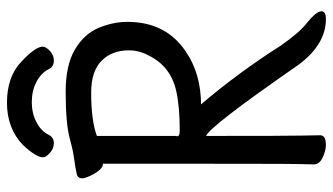

<svg xmlns="http://www.w3.org/2000/svg" viewBox="-218 -702 937 540"><g transform="rotate(-90 250.0 -431.5)"><path d="M112.8 17.1Q97.2 17.1 77.6 8.1Q58.1 -1 58.1 -17.1Q58.1 -28.8 59.1 -58.3Q60.1 -87.9 60.1 -609.9Q43 -609.9 25.9 -646Q19 -661.1 19 -668Q19 -682.1 33.2 -684.1Q50.8 -688 73.5 -690.9Q96.2 -693.8 129.9 -703.1Q172.9 -714.8 262.2 -714.8Q336.9 -714.8 380.9 -689Q424.8 -663.1 441.9 -622.6Q459 -582 459 -541Q459 -434.1 377 -377.9Q314 -334 224.1 -334H227.1Q317.9 -227.1 392.1 -109.9Q429.2 -57.1 455.1 -37.1Q488.8 -9.8 488.8 4.9Q488.8 17.1 466.8 17.1Q396 17.1 338.9 -59.1Q165 -310.1 138.2 -319.8Q138.2 -81.1 139.2 -48.6Q140.1 -16.1 140.1 1Q140.1 17.1 112.8 17.1ZM152.8 -394Q221.2 -394 264.2 -403.8Q333 -418.9 363.8 -480Q378.9 -507.8 378.9 -537.1Q378.9 -585 349.4 -614Q319.8 -643.1 259.8 -643.1Q181.2 -643.1 138.2 -627V-404.8L137.2 -400.9Q137.2 -394 152.8 -394ZM118.2 -748Q103 -748 90.6 -759Q78.1 -770 78.1 -778.8Q78.1 -797.9 112.8 -835Q159.2 -879.9 231.9 -879.9Q304.2 -879.9 346.7 -839.8Q389.2 -799.8 389.2 -779.8Q389.2 -770 377.2 -759Q365.2 -748 350.1 -748Q333 -748 326.2 -762.2Q314.9 -784.2 290 -797.1Q265.1 -810.1 232.9 -810.1Q202.1 -810.1 177 -797.1Q151.9 -784.2 141.1 -762.2Q133.8 -748 118.2 -748Z"/></g></svg>

Font: LXGW WenKai Mono GB Screen
Style: Regular
Weight: 400
Monospace: yes
Designer: LXGW / Fontworks Inc.
Foundry: LXGW / Fontworks Inc.
Version: Version 1.510;January 18,2025